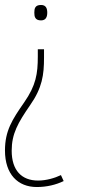

<svg xmlns="http://www.w3.org/2000/svg" viewBox="-63 -551 346 772"><path d="M127 -500C127 -517 122 -531 102 -531C78 -531 75 -517 75 -500C75 -484 78 -469 102 -469C122 -469 127 -484 127 -500ZM114 -353H89V-324C89 -255 82 -208 34 -139C-14 -70 -43 -25 -43 54C-43 150 9 201 85 201C125 201 162 192 193 177L182 153C157 165 123 175 90 175C24 175 -16 134 -16 55C-16 -13 9 -57 58 -128C107 -198 114 -250 114 -319Z"/></svg>

Font: Noto Sans Devanagari ExtraCondensed Thin
Style: Regular
Weight: 100
Width: 2
Designer: Jelle Bosma - Monotype Design Team
Foundry: Monotype Imaging Inc.
Version: Version 2.004